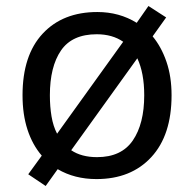

<svg xmlns="http://www.w3.org/2000/svg" viewBox="-20 -586 645 639"><path d="M551 -269Q551 -136 483.5 -63Q416 10 301 10Q228 10 172 -23L132 33L74 -6L119 -68Q88 -104 71.5 -154.5Q55 -205 55 -269Q55 -402 122 -474Q189 -546 304 -546Q377 -546 435 -510L474 -566L533 -528L488 -465Q517 -430 534 -380.5Q551 -331 551 -269ZM146 -269Q146 -231 151.5 -198.5Q157 -166 170 -141L390 -447Q354 -472 302 -472Q220 -472 183 -418Q146 -364 146 -269ZM460 -269Q460 -343 437 -392L217 -86Q251 -63 303 -63Q384 -63 422 -118.5Q460 -174 460 -269Z"/></svg>

Font: Noto Sans Tifinagh SIL
Style: Regular
Weight: 400
Designer: JamraPatel
Foundry: JamraPatel LLC
Version: Version 2.006; ttfautohint (v1.8.4.7-5d5b)